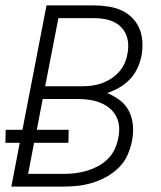

<svg xmlns="http://www.w3.org/2000/svg" viewBox="-25 -690 595 710"><path d="M17 0 48 -162H-5L-4 -210H58L147 -670H322Q348 -670 374.5 -666Q401 -662 423.5 -652Q446 -642 463.5 -624.5Q481 -607 490.5 -584.5Q500 -562 501.5 -535.5Q503 -509 498 -482Q493 -459 482.5 -436.5Q472 -414 454.5 -396Q437 -378 415 -365.5Q393 -353 371 -346Q396 -336 418 -319.5Q440 -303 452 -279Q464 -255 466.5 -226.5Q469 -198 463 -168Q458 -142 446.5 -116.5Q435 -91 414.5 -70.5Q394 -50 368.5 -36Q343 -22 316.5 -14Q290 -6 263.5 -3Q237 0 211 0ZM142 -371H276Q294 -371 312 -373Q330 -375 348 -381Q366 -387 383 -397.5Q400 -408 413.5 -422.5Q427 -437 435 -454.5Q443 -472 446 -490Q450 -509 449 -527.5Q448 -546 441 -562.5Q434 -579 421.5 -591Q409 -603 393.5 -610Q378 -617 359.5 -620Q341 -623 322 -623H191ZM79 -47H211Q232 -47 253 -49.5Q274 -52 294.5 -58Q315 -64 335.5 -74.5Q356 -85 372.5 -101Q389 -117 398.5 -137Q408 -157 412 -178Q417 -200 415.5 -221Q414 -242 404.5 -260Q395 -278 379.5 -290.5Q364 -303 345 -310.5Q326 -318 305 -321Q284 -324 262 -324H133L111 -210H229L228 -162H101Z"/></svg>

Font: Lode Dark
Style: Italic
Weight: 400
Italic angle: -11°
Monospace: yes
Designer: Belleve Invis
Foundry: Belleve Invis
Version: Version 29.2.0; ttfautohint (v1.8.3)